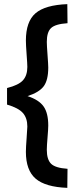

<svg xmlns="http://www.w3.org/2000/svg" viewBox="-20 -777 357 927"><path d="M213 -171Q213 -155 209.5 -113.5Q206 -72 206 -54Q206 -7 226.5 13.5Q247 34 306 38L305 130Q199 126 152 85.5Q105 45 105 -44Q105 -65 108.5 -110Q112 -155 112 -166Q112 -207 90.5 -231.5Q69 -256 14 -272V-352Q70 -366 91 -389.5Q112 -413 112 -454Q112 -467 108.5 -514Q105 -561 105 -581Q105 -673 151.5 -713Q198 -753 305 -757L306 -665Q247 -661 226.5 -641.5Q206 -622 206 -575Q206 -558 209.5 -511.5Q213 -465 213 -451Q213 -390 191 -360.5Q169 -331 113 -313Q168 -295 190.5 -263Q213 -231 213 -171Z"/></svg>

Font: TypoPRO Titillium Text
Style: 600 wt
Weight: 600
Designer: Accademia di Belle Arti di Urbino and others
Foundry: Accademia di Belle Arti di Urbino and others.
Version: Version 25.000